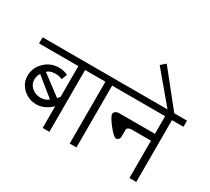

<svg xmlns="http://www.w3.org/2000/svg" viewBox="-192 -1283 1739 1591"><g transform="rotate(30 678.0 -488.0)"><path d="M219.7 -208Q243.2 -208 262.7 -214.4Q282.2 -220.7 297.9 -234.4L122.1 -377Q113.3 -365.2 107.9 -349.1Q102.5 -333 102.5 -312.5Q102.5 -269.5 137.2 -238.8Q171.9 -208 219.7 -208ZM38.1 -312.5Q38.1 -389.6 95.2 -445.3Q152.3 -501 232.4 -501Q257.8 -501 279.3 -495.6Q300.8 -490.2 317.4 -481.4L297.9 -428.7Q283.2 -435.5 267.1 -439Q251 -442.4 232.4 -442.4Q204.1 -442.4 184.1 -435.1Q164.1 -427.7 154.3 -416L343.8 -273.4L363.3 -298.8V-591.8H-12.7V-650.4H538.1V-591.8H427.7V0H363.3V-208Q332 -176.8 294.9 -159.7Q257.8 -142.6 219.7 -142.6Q144.5 -142.6 91.3 -192.4Q38.1 -242.2 38.1 -312.5Z M511.7 -591.8V-650.4H797.9V-591.8H686.5V0H622.1V-591.8Z M803.7 -389.6Q803.7 -403.3 817.4 -413.1Q831.1 -422.9 849.6 -422.9H1193.4V-591.8H771.5V-650.4H1369.1V-591.8H1258.8V0H1193.4V-357.4H1004.9Q989.3 -357.4 977.5 -349.6Q965.8 -341.8 965.8 -332V-266.6Q965.8 -251 956.1 -239.3Q946.3 -227.5 933.6 -227.5Q911.1 -227.5 857.4 -295.4Q803.7 -363.3 803.7 -389.6Z M1182.6 -650.4 942.4 -936.5 987.3 -975.6 1247.1 -650.4Z"/></g></svg>

Font: Lohit Marathi
Style: Regular
Weight: 400
Version: 2.94.2